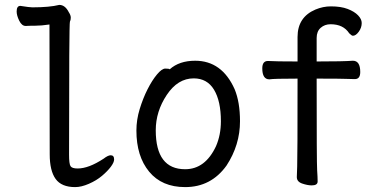

<svg xmlns="http://www.w3.org/2000/svg" viewBox="-20 -740 1540 784"><path d="M287 24Q231 24 207 -9.5Q183 -43 183 -110L182 -640Q149 -635 123.5 -635Q98 -635 85 -634Q69 -634 58.5 -655.5Q48 -677 48 -693Q48 -716 63 -716Q101 -710 112 -710Q182 -710 222 -720Q246 -720 261 -690Q269 -678 269 -668Q269 -658 265.5 -651.5Q262 -645 262 -108Q262 -71 268 -61.5Q274 -52 297 -52Q342 -52 403 -92Q421 -106 432 -106Q446 -106 446 -89Q446 -77 432.5 -59Q419 -41 396.5 -22Q374 -3 343 10.5Q312 24 287 24Z M736 24Q641 24 589 -39Q537 -102 537 -207Q537 -251 550.5 -295Q564 -339 582.5 -375.5Q601 -412 621 -436Q641 -460 655 -460Q671 -460 673 -457Q712 -492 777 -492Q886 -492 938 -376Q960 -323 960 -245Q960 -148 905 -64Q842 24 736 24ZM736 -49Q818 -49 862 -143Q882 -189 882 -245Q882 -327 854 -373.5Q826 -420 771 -420Q706 -420 661 -352.5Q616 -285 616 -208Q616 -49 736 -49Z M1253 17Q1236 17 1214 9.5Q1192 2 1192 -17Q1192 -29 1193.5 -60Q1195 -91 1195 -419Q1097 -419 1080 -416Q1051 -416 1051 -461Q1051 -491 1074 -491Q1105 -489 1195 -489V-589Q1195 -670 1268 -701Q1299 -714 1331 -714Q1372 -714 1399.5 -703.5Q1427 -693 1442 -677.5Q1457 -662 1457 -646Q1457 -627 1445 -610.5Q1433 -594 1421 -594Q1416 -594 1406 -604Q1382 -641 1330 -641Q1306 -641 1289.5 -626.5Q1273 -612 1273 -585V-489Q1382 -489 1421 -492Q1451 -492 1451 -446Q1451 -417 1429 -417Q1408 -417 1390 -418Q1372 -419 1273 -419Q1273 -74 1275 -45Q1277 -16 1277 1Q1277 17 1253 17Z"/></svg>

Font: LXGW WenKai Mono TC
Style: Bold
Weight: 700
Designer: LXGW / Fontworks Inc.
Foundry: LXGW / Fontworks Inc.
Version: Version 1.330